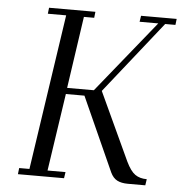

<svg xmlns="http://www.w3.org/2000/svg" viewBox="-51 -751 758 800"><g transform="rotate(5 328.0 -351.0)"><path d="M53.2 0 56.2 -25.9H99.1L195.8 -676.8H119.1L122.1 -702.1H315.9L313 -676.8H270L226.1 -376H337.9L581.1 -676.8H502.9L506.8 -702.1H655.8L652.8 -676.8H609.9L371.1 -376L502.9 -91.8Q521.5 -53.2 541 -39.6Q560.5 -25.9 589.8 -25.9L585.9 0H513.2Q485.8 0 468.3 -9Q450.7 -18.1 439.9 -41L300.8 -350.1H223.1L174.8 -25.9H250L246.1 0Z"/></g></svg>

Font: Dehuti Alt
Style: Italic
Weight: 400
Version: Version 1.2